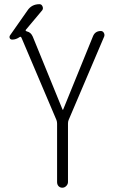

<svg xmlns="http://www.w3.org/2000/svg" viewBox="-20 -875 540 895"><path d="M37.1 -690.4Q28.3 -690.4 25.4 -697.3Q22.5 -704.1 27.3 -710.9L107.4 -825.2Q127 -855.5 164.1 -855.5Q173.8 -855.5 178.2 -845.2Q182.6 -835 176.8 -827.1L100.6 -736.3Q96.7 -731.4 105.5 -728.5Q124 -724.6 132.8 -704.1L271.5 -364.3Q271.5 -363.3 272.5 -363.3Q274.4 -363.3 274.4 -364.3L413.1 -705.1Q422.9 -730.5 450.2 -730.5Q459 -730.5 463.9 -722.2Q468.8 -713.9 465.8 -705.1L299.8 -315.4Q296.9 -308.6 296.9 -298.8V-26.4Q296.9 -16.6 289.1 -8.3Q281.2 0 270.5 0Q259.8 0 252.9 -7.3Q246.1 -14.6 246.1 -26.4V-298.8Q246.1 -307.6 243.2 -315.4L80.1 -699.2Q76.2 -706.1 71.3 -702.1Q54.7 -690.4 37.1 -690.4Z"/></svg>

Font: Rounded-X Mgen+ 2m light
Style: Regular
Weight: 200
Designer: [Source Han Sans]
Ryoko NISHIZUKA  (kana & ideographs); Paul D. Hunt (Latin, Greek & Cyrillic); Wenlong ZHANG  (bopomofo
Version: Version 1.059.20150602